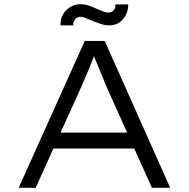

<svg xmlns="http://www.w3.org/2000/svg" viewBox="-20 -895 900 915"><path d="M69 0 384 -700H479L791 0H704L483 -492Q473 -518 464.5 -539Q456 -560 448 -578Q440 -596 432.5 -615.5Q425 -635 417 -659L440 -660Q430 -632 422 -611.5Q414 -591 406.5 -572.5Q399 -554 390 -534Q381 -514 370 -487L150 0ZM200 -187 231 -263H624L645 -187ZM501 -774Q479 -774 457 -782Q435 -790 412 -799Q398 -805 386 -810Q374 -815 363 -815Q349 -815 339 -804.5Q329 -794 329 -774H268Q268 -821 297 -848Q326 -875 364 -875Q386 -875 406 -867.5Q426 -860 448 -850Q460 -845 473.5 -840Q487 -835 497 -835Q511 -835 521 -845Q531 -855 530 -874H591Q591 -846 579.5 -823.5Q568 -801 548 -787.5Q528 -774 501 -774Z"/></svg>

Font: Lexend Mega Light
Style: Regular
Weight: 300
Version: Version 1.007